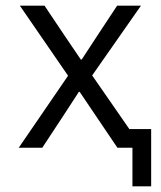

<svg xmlns="http://www.w3.org/2000/svg" viewBox="-20 -521 568 677"><path d="M447 0H394L315 -117L261 -197H258L206 -117L129 0H46L220 -254L50 -501H137L208 -395L265 -311H268L323 -395L393 -501H477L305 -255L436 -66H513V136H447Z"/></svg>

Font: PlemolJP
Style: Regular
Weight: 400
Monospace: yes
Version: v2.0.4; ttfautohint (v1.8.4.7-5d5b-dirty) -l 6 -r 45 -G 200 